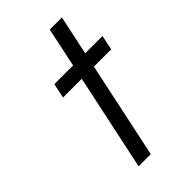

<svg xmlns="http://www.w3.org/2000/svg" viewBox="-218 -784 856 856"><g transform="rotate(-45 210.0 -355.5)"><path d="M296.4 -455.1 199.7 0H123L219.7 -455.1H101.6L116.2 -524.4H234.4L273.9 -710.9H350.6L311 -524.4H419.9L405.3 -455.1Z"/></g></svg>

Font: Tuffy
Style: Italic
Weight: 400
Italic angle: -12°
Designer: Thatcher Ulrich, Karoly Barta and Michael Everson
Version: Version 001.271